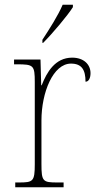

<svg xmlns="http://www.w3.org/2000/svg" viewBox="-20 -786 413 806"><path d="M158 -619V-606H161C201 -646 264 -721 286 -756V-766H243C224 -721 188 -665 158 -619ZM44 0H247V-20H221C160 -20 154 -24 154 -97V-280C154 -398 203 -519 278 -519C323 -519 339 -493 339 -443C353 -443 360 -459 360 -479C360 -515 332 -544 283 -544C211 -544 176 -482 155 -428H153L150 -536H39V-516H51C121 -516 126 -512 126 -441V-97C126 -24 119 -20 59 -20H44Z"/></svg>

Font: Noto Serif Thai SemiCondensed Thin
Style: Regular
Weight: 100
Width: 4
Designer: Monotype Design Team
Foundry: Monotype Imaging Inc.
Version: Version 2.002